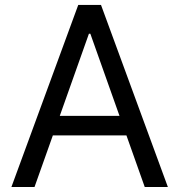

<svg xmlns="http://www.w3.org/2000/svg" viewBox="-20 -747 716 767"><path d="M292.6 -727.3H383.5L650.6 0H558.2L485.1 -206H191.1L117.9 0H25.6ZM457.4 -284.1 340.9 -612.2H335.2L218.8 -284.1Z"/></svg>

Font: Inter P
Style: Regular
Weight: 400
Designer: Rasmus Andersson
Foundry: rsms
Version: Version 3.018;git-588b23468